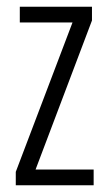

<svg xmlns="http://www.w3.org/2000/svg" viewBox="-20 -552 321 572"><path d="M259 0V-47H86L254 -491V-532H39V-485H196L27 -40V0Z"/></svg>

Font: Noto Sans Georgian ExtraCondensed Light
Style: Regular
Weight: 300
Width: 2
Designer: Monotype Design Team, Akaki Razmadze
Foundry: Google LLC
Version: Version 2.005